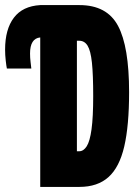

<svg xmlns="http://www.w3.org/2000/svg" viewBox="-21 -734 541 754"><path d="M137 0V-587Q97 -583 97 -524Q97 -507 99 -491Q101 -475 102 -465H6Q4 -474 1.5 -496Q-1 -518 -1 -539Q-1 -619 33.5 -664.5Q68 -710 137 -714H291Q399 -714 442.5 -632.5Q486 -551 486 -372Q486 -241 467 -159Q448 -77 405 -38.5Q362 0 291 0ZM290 -140Q307 -140 319.5 -159.5Q332 -179 338.5 -226.5Q345 -274 345 -357Q345 -441 340 -488Q335 -535 323 -554.5Q311 -574 290 -574H281V-140Z"/></svg>

Font: Noto Sans Mono ExtraCondensed Black
Style: Regular
Weight: 900
Width: 2
Designer: Monotype Design Team
Foundry: Monotype Imaging Inc.
Version: Version 2.014